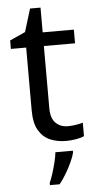

<svg xmlns="http://www.w3.org/2000/svg" viewBox="-59 -695 480 951"><g transform="rotate(-5 180.5 -219.0)"><path d="M264 -62Q284 -62 305 -65.5Q326 -69 339 -73V-6Q325 1 299 5.5Q273 10 249 10Q207 10 171.5 -4.5Q136 -19 114 -55Q92 -91 92 -156V-468H16V-510L93 -545L128 -659H180V-536H335V-468H180V-158Q180 -109 203.5 -85.5Q227 -62 264 -62ZM278 70Q274 88 261.5 115.5Q249 143 232.5 171Q216 199 198 221H150V209Q158 192 166.5 165.5Q175 139 182 110.5Q189 82 191 61H278Z"/></g></svg>

Font: Noto Sans Modi
Style: Regular
Weight: 400
Designer: Monotype Design Team
Foundry: Monotype Imaging Inc.
Version: Version 2.003; ttfautohint (v1.8.4.7-5d5b)